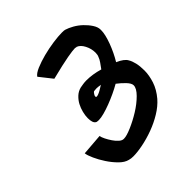

<svg xmlns="http://www.w3.org/2000/svg" viewBox="-121 -820 528 528"><g transform="rotate(-45 143.5 -556.0)"><path d="M143.6 -553.7Q146.5 -553.7 151.4 -555.7Q156.2 -557.6 161.1 -560.5Q166 -563.5 169.9 -565.9Q173.8 -568.4 174.8 -568.4Q165 -570.3 159.2 -570.3Q154.3 -570.3 151.9 -569.8Q149.4 -569.3 148.4 -569.3Q146.5 -568.4 143.6 -564Q140.6 -559.6 140.6 -556.6Q140.6 -555.7 142.6 -553.7ZM256.8 -431.6Q243.2 -416 223.1 -403.8Q203.1 -391.6 180.7 -383.3Q158.2 -375 136.2 -370.6Q114.3 -366.2 98.6 -366.2Q93.8 -366.2 90.3 -366.7Q86.9 -367.2 83 -368.2Q70.3 -371.1 57.6 -383.8Q44.9 -396.5 34.7 -412.1Q24.4 -427.7 17.6 -442.9Q10.7 -458 9.8 -466.8L72.3 -471.7Q73.2 -465.8 77.6 -457Q82 -448.2 87.9 -439.5Q93.8 -430.7 100.6 -424.8Q107.4 -418.9 113.3 -418.9H115.2Q125 -418.9 145.5 -427.7Q166 -436.5 186.5 -449.2Q207 -461.9 222.2 -477.1Q237.3 -492.2 237.3 -503.9Q237.3 -511.7 227.1 -522.5Q216.8 -533.2 205.1 -542Q193.4 -535.2 178.7 -528.3Q164.1 -521.5 149.9 -516.1Q135.7 -510.7 123 -507.3Q110.4 -503.9 101.6 -503.9Q93.8 -503.9 91.8 -505.9Q84 -510.7 84 -529.3Q84 -539.1 86.9 -550.8Q89.8 -562.5 95.2 -572.8Q100.6 -583 109.4 -591.3Q118.2 -599.6 129.9 -602.5Q134.8 -603.5 141.6 -604.5Q148.4 -605.5 154.3 -605.5Q178.7 -605.5 205.1 -597.7Q210.9 -605.5 216.3 -613.3Q221.7 -621.1 223.6 -627Q226.6 -632.8 226.6 -641.6Q226.6 -657.2 219.2 -671.4Q211.9 -685.5 201.2 -689.5H199.2Q198.2 -689.5 197.8 -689.9Q197.3 -690.4 195.3 -690.4Q186.5 -690.4 164.6 -686.5Q142.6 -682.6 95.7 -670.9L66.4 -708Q71.3 -715.8 87.4 -722.7Q103.5 -729.5 124 -734.9Q144.5 -740.2 165.5 -743.2Q186.5 -746.1 200.2 -746.1Q209 -746.1 211.9 -745.1Q221.7 -742.2 233.9 -735.4Q246.1 -728.5 256.3 -718.8Q266.6 -709 273.9 -697.8Q281.2 -686.5 281.2 -676.8V-673.8Q281.2 -658.2 271.5 -631.8Q261.7 -605.5 248 -583Q270.5 -573.2 276.4 -561.5Q281.2 -553.7 284.2 -541Q287.1 -528.3 287.1 -511.7Q287.1 -493.2 280.3 -472.2Q273.4 -451.2 256.8 -431.6Z"/></g></svg>

Font: Miniver
Style: Regular
Weight: 400
Designer: Dathan Boardman
Foundry: Open Window
Version: Version 1.000